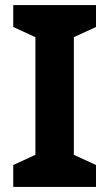

<svg xmlns="http://www.w3.org/2000/svg" viewBox="-20 -734 429 754"><path d="M357 0H32V-86L119 -126V-588L32 -628V-714H357V-628L270 -588V-126L357 -86Z"/></svg>

Font: Noto Sans Hanifi Rohingya
Style: Bold
Weight: 700
Designer: Monotype Design Team and DaltonMaag
Foundry: Google LLC
Version: Version 2.102; ttfautohint (v1.8.4.7-5d5b)